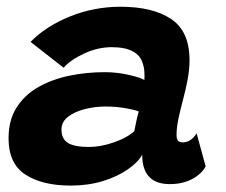

<svg xmlns="http://www.w3.org/2000/svg" viewBox="-20 -556 688 584"><path d="M195 8.5Q109 8.5 57.5 -24.8Q6 -58 6 -135.5Q6 -191 30.8 -229.5Q55.5 -268 97.2 -291.5Q139 -315 191.2 -325.8Q243.5 -336.5 298 -336.5Q336.5 -336.5 372.8 -328Q409 -319.5 419 -312.5Q420 -321 419.2 -336Q418.5 -351 414.5 -362Q400.5 -412.5 320 -412.5Q277.5 -412.5 236 -393.2Q194.5 -374 173.5 -350L73 -428.5Q119 -476 192.5 -505.8Q266 -535.5 346.5 -535.5Q444.5 -535.5 500.5 -498.2Q556.5 -461 556.5 -372.5Q556.5 -346 551 -315.8Q545.5 -285.5 537.5 -256Q529.5 -226 523.2 -197.2Q517 -168.5 517 -146Q517 -132 521.8 -127.5Q526.5 -123 536 -123Q561 -123 578 -150.5L605.5 -50Q593.5 -27 564.5 -11.5Q535.5 4 496.5 4Q412.5 4 412.5 -85.5Q400 -62.5 368.8 -40.8Q337.5 -19 292.8 -5.2Q248 8.5 195 8.5ZM251 -109Q286.5 -109 327 -123.2Q367.5 -137.5 388.5 -157Q391.5 -172.5 395 -188.8Q398.5 -205 402 -217Q392 -221.5 362.8 -226.8Q333.5 -232 300 -232Q270 -232 239.2 -224.5Q208.5 -217 187.8 -201.5Q167 -186 167 -161.5Q167 -133.5 186.8 -121.2Q206.5 -109 251 -109Z"/></svg>

Font: Grandstander
Style: Bold Italic
Weight: 700
Italic angle: -15°
Designer: Tyler Finck
Foundry: Etcetera Type Co
Version: Version 1.200; ttfautohint (v1.8.3)